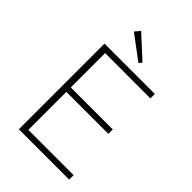

<svg xmlns="http://www.w3.org/2000/svg" viewBox="-259 -997 1100 1100"><g transform="rotate(45 290.5 -447.0)"><path d="M329 -753 183 -862 210 -894 344 -771ZM113 0V-694H521V-658H154V-380H494V-344H154V-36H521V0Z"/></g></svg>

Font: Cantarell Light
Style: Regular
Weight: 300
Designer: Dave Crossland, Nikolaus Waxweiler, Florian Fecher, Jacques Le Bailly, Eben Sorkin, Alexei Vanyashin, Alexios Zavras, Em
Version: Version 0.303